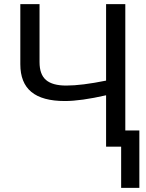

<svg xmlns="http://www.w3.org/2000/svg" viewBox="-20 -708 707 927"><path d="M492.2 0V-248Q370.6 -220.2 293 -220.2Q184.6 -220.2 131.3 -264.2Q78.1 -308.1 78.1 -397.9V-688H170.9V-408.2Q170.9 -348.6 202.1 -321.8Q233.4 -294.9 299.8 -294.9Q374.5 -294.9 492.2 -318.8V-688H585V-78.1H652.8V199.2H564.9V0Z"/></svg>

Font: Libra Sans Modern
Style: Regular
Weight: 400
Foundry: Stefan Peev, Context Ltd
Version: Version 1.000